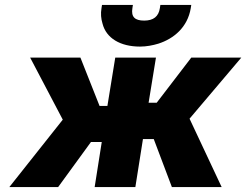

<svg xmlns="http://www.w3.org/2000/svg" viewBox="-20 -763 1004 783"><path d="M18 0H217L351 -184H395L366 0H532L563 -196H607L681 0H884L753 -279L964 -528H760L619 -344H586L616 -528H450L418 -331H386L308 -528H103L236 -275ZM394 -730C390 -707 392 -687 398 -667C413 -607 471 -573 551 -573C577 -573 603 -578 626 -585C688 -605 745 -651 758 -730L760 -743H634L632 -730C627 -696 606 -679 568 -679C530 -679 514 -694 520 -730L522 -743H396Z"/></svg>

Font: Asimov Pro
Style: UltObl
Weight: 900
Designer: Google
Version: Version 2.000980; 2014